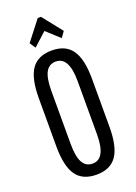

<svg xmlns="http://www.w3.org/2000/svg" viewBox="-171 -978 754 1061"><g transform="rotate(-20 205.5 -447.5)"><path d="M206 15Q124 15 86.5 -38.5Q49 -92 49 -209V-491Q49 -608 86.5 -661.5Q124 -715 206 -715Q287 -715 324.5 -661Q362 -607 362 -491V-209Q362 -93 324.5 -39Q287 15 206 15ZM206 -50Q283 -50 283 -194V-506Q283 -650 206 -650Q166 -650 147 -615Q128 -580 128 -506V-194Q128 -120 147 -85Q166 -50 206 -50ZM214 -910 306 -794 282 -760 205 -830 128 -760 105 -794 195 -910Z"/></g></svg>

Font: Pathway Gothic One
Style: Regular
Weight: 400
Version: Version 1.003; ttfautohint (v1.8.4.7-5d5b);gftools[0.9.26]